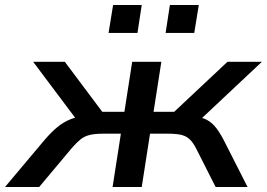

<svg xmlns="http://www.w3.org/2000/svg" viewBox="-53 -744 1062 764"><path d="M-33 0 125 -188Q151 -218 175 -238Q199 -258 227.5 -269.5Q256 -281 294 -283L265 -250L79 -498H205L354 -299H442L473 -498H589L558 -299H640L852 -498H989L725 -250L707 -283Q739 -280 760.5 -271.5Q782 -263 799.5 -244Q817 -225 836 -189L932 0H805L727 -154Q715 -177 702 -189.5Q689 -202 669.5 -207Q650 -212 615 -212H544L511 0H395L428 -212H357Q325 -212 304 -207Q283 -202 267 -189Q251 -176 232 -154L103 0ZM606 -613 623 -724H738L720 -613ZM379 -613 397 -724H511L494 -613Z"/></svg>

Font: Nunito Sans 7pt SemiExpanded SemiBold
Style: Italic
Weight: 600
Width: 6
Italic angle: -9°
Designer: Vernon Adams
Foundry: Vernon Adams
Version: Version 3.101;gftools[0.9.27]